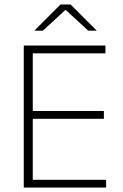

<svg xmlns="http://www.w3.org/2000/svg" viewBox="-20 -844 552 864"><path d="M87 0V-639H127.5V0ZM99.5 0V-35H457.5V0ZM109.5 -309.5V-344.5H447.5V-309.5ZM98.5 -604V-639H454.5V-604ZM252.5 -824H297.5L414.5 -707V-706H377L276.5 -798.5H273.5L173 -706H135.5V-707Z"/></svg>

Font: Anek Tamil Medium ExtraLight
Style: Regular
Weight: 250
Version: Version 1.003